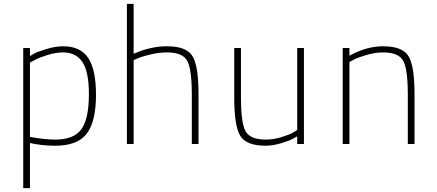

<svg xmlns="http://www.w3.org/2000/svg" viewBox="-20 -750 2277 1000"><path d="M101 230V-500H136V-458Q145 -464 161 -472.5Q177 -481 223 -495Q269 -509 309 -509Q399 -509 439.5 -448Q480 -387 480 -257Q480 -116 431.5 -53.5Q383 9 268 9Q200 9 136 -5V230ZM309 -477Q271 -477 227.5 -463.5Q184 -450 160 -437L136 -424V-37Q213 -23 268 -23Q364 -23 403.5 -76.5Q443 -130 443 -260Q443 -376 409.5 -426.5Q376 -477 309 -477Z M676 0H641V-730H676V-470Q764 -509 850 -509Q950 -509 982 -458.5Q1014 -408 1014 -260V0H979V-258Q979 -390 955 -433.5Q931 -477 850 -477Q810 -477 766.5 -467Q723 -457 700 -447L676 -437Z M1528 -500H1563V0H1528V-40Q1519 -35 1504 -26.5Q1489 -18 1445.5 -4.5Q1402 9 1364 9Q1264 9 1232 -41.5Q1200 -92 1200 -240V-500H1235V-242Q1235 -110 1259 -66.5Q1283 -23 1364 -23Q1404 -23 1445 -35.5Q1486 -48 1507 -60L1528 -73Z M1800 0H1765V-500H1800V-460Q1889 -509 1975 -509Q2075 -509 2107 -458.5Q2139 -408 2139 -260V0H2104V-258Q2104 -390 2080 -433.5Q2056 -477 1975 -477Q1935 -477 1891.5 -464.5Q1848 -452 1824 -440L1800 -427Z"/></svg>

Font: TypoPRO Titillium Text
Style: 1 wt
Weight: 100
Designer: Accademia di Belle Arti di Urbino and others
Foundry: Accademia di Belle Arti di Urbino and others.
Version: Version 25.000